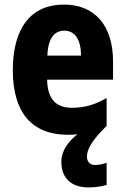

<svg xmlns="http://www.w3.org/2000/svg" viewBox="-20 -630 547 839"><path d="M360 54C360 23 380 -15 446 -80V-202C393 -171 348 -159 293 -159C223 -159 187 -200 186 -282H474V-361C474 -518 395 -610 259 -610C117 -610 36 -510 36 -323C36 -140 118 -41 277 -41C292 -41 305 -42 318 -43C274 -8 248 32 248 77C248 145 288 189 367 189C394 189 424 185 446 178V81C435 86 411 91 396 91C375 91 360 79 360 54ZM261 -496C308 -496 334 -456 334 -387H187C190 -466 220 -496 261 -496Z"/></svg>

Font: Noto Sans Tamil UI Condensed ExtraBold
Style: Regular
Weight: 800
Width: 3
Designer: Jelle Bosma - Monotype Design Team
Foundry: Monotype Imaging Inc.
Version: Version 2.004